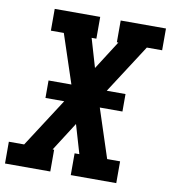

<svg xmlns="http://www.w3.org/2000/svg" viewBox="-86 -806 782 877"><g transform="rotate(10 304.5 -367.5)"><path d="M-4 0V-101H67L213 -327H126V-408H232L157 -634H97V-735H308V-634H286L325 -501L410 -634H403V-735H613V-634H542L396 -408H483V-327H378L452 -101H512V0H301V-101H323L284 -234L199 -101H206V0Z"/></g></svg>

Font: Iosevka Slab Extended
Style: Bold Italic
Weight: 700
Width: 7
Italic angle: -9°
Monospace: yes
Designer: Belleve Invis
Foundry: Belleve Invis
Version: Version 11.1.0; ttfautohint (v1.8.3)